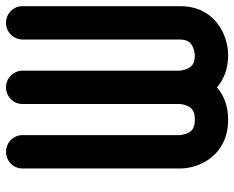

<svg xmlns="http://www.w3.org/2000/svg" viewBox="-96 -668 757 620"><g transform="rotate(90 282.0 -358.5)"><path d="M254.6 -681.1C229.8 -702.7 195.5 -717.2 150.5 -717.2C87.3 -717.2 -7.5 -675.8 -7.5 -562.5V-52.6C-7.5 -23.5 16.6 0.1 46.3 0.1C76 0.1 100.1 -24 100.1 -53.7V-559.4C100.1 -588.1 111.1 -596.2 120.8 -601.5C133.7 -608.6 149.1 -609.6 150.6 -609.7C179.2 -609.6 187.3 -598.7 192.5 -589C199.8 -575.5 200.6 -560.7 200.7 -559.2V-53.7C200.7 -24 224.8 0.1 254.5 0.1C284.2 0.1 308.3 -23.4 308.3 -52.4V-560.5C308.3 -560.5 308.7 -574.4 315.6 -587.9C321 -598.3 329.1 -609.7 358.6 -609.7C387.3 -609.7 395.4 -599 400.7 -589.5C408 -576.4 408.8 -561.8 408.9 -560.5V-52.5C408.9 -23.5 433 0 462.7 0C492.4 0 516.5 -23.6 516.5 -52.7V-562.8C516.5 -624.6 474.1 -717.2 358.7 -717.2C313.7 -717.2 279.4 -702.7 254.6 -681.1Z"/></g></svg>

Font: Cactron
Style: Bold
Weight: 900
Version: Version 1.0